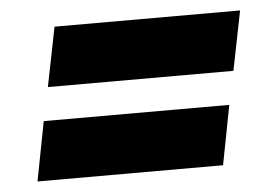

<svg xmlns="http://www.w3.org/2000/svg" viewBox="-36 -498 614 435"><g transform="rotate(-5 271.5 -280.0)"><path d="M75 -318 102 -453H524L497 -318ZM33 -107 59 -242H481L455 -107Z"/></g></svg>

Font: Piazzolla Black
Style: Italic
Weight: 900
Italic angle: -11.3°
Designer: Juan Pablo del Peral
Foundry: Huerta Tipografica
Version: Version 1.330